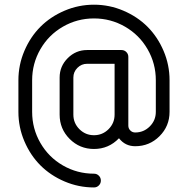

<svg xmlns="http://www.w3.org/2000/svg" viewBox="-20 -626 805 822"><path d="M705.9 -282.4V-147.1Q705.9 -85.9 662.9 -42.9Q620 0 558.8 0Q515.9 0 489.4 -34.1Q445.3 11.8 382.4 11.8Q321.2 11.8 278.2 -31.2Q235.3 -74.1 235.3 -135.3V-294.1Q235.3 -342.4 270 -377.1Q304.7 -411.8 352.9 -411.8H500Q512.4 -411.8 520.9 -403.2Q529.4 -394.7 529.4 -382.4V-88.2Q529.4 -75.9 537.9 -67.4Q546.5 -58.8 558.8 -58.8Q595.3 -58.8 621.2 -84.7Q647.1 -110.6 647.1 -147.1V-282.4Q647.1 -354.1 611.8 -415.3Q576.5 -476.5 515.3 -511.8Q454.1 -547.1 382.4 -547.1Q310.6 -547.1 249.4 -511.8Q188.2 -476.5 152.9 -415.3Q117.6 -354.1 117.6 -282.4V-147.1Q117.6 -75.3 152.9 -14.1Q188.2 47.1 249.4 82.4Q310.6 117.6 382.4 117.6Q394.7 117.6 403.2 126.2Q411.8 134.7 411.8 147.1Q411.8 159.4 403.2 167.9Q394.7 176.5 382.4 176.5Q316.5 176.5 256.5 150.9Q196.5 125.3 153.2 82.1Q110 38.8 84.4 -21.2Q58.8 -81.2 58.8 -147.1V-282.4Q58.8 -348.2 84.4 -408.2Q110 -468.2 153.2 -511.5Q196.5 -554.7 256.5 -580.3Q316.5 -605.9 382.4 -605.9Q448.2 -605.9 508.2 -580.3Q568.2 -554.7 611.5 -511.5Q654.7 -468.2 680.3 -408.2Q705.9 -348.2 705.9 -282.4ZM352.9 -352.9Q328.8 -352.9 311.5 -335.6Q294.1 -318.2 294.1 -294.1V-135.3Q294.1 -98.8 320 -72.9Q345.9 -47.1 382.4 -47.1Q418.8 -47.1 444.7 -72.9Q470.6 -98.8 470.6 -135.3V-352.9Z"/></svg>

Font: OpenGost Type B TT
Style: Regular
Weight: 400
Version: Version 0.3